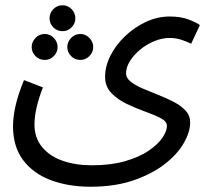

<svg xmlns="http://www.w3.org/2000/svg" viewBox="-20 -482 800 734"><path d="M29.8 1Q29.8 -35.2 39.8 -79.1Q49.8 -123 71.8 -175.8L144 -147.9Q127.9 -106 119.9 -71Q111.8 -36.1 111.8 -5.9Q111.8 44.9 140.9 80.1Q169.9 115.2 219.5 132.6Q269 149.9 331.1 149.9Q402.8 149.9 457 134.5Q511.2 119.1 547.1 95Q583 70.8 600.6 44.9Q618.2 19 618.2 -1Q618.2 -18.1 594 -30.5Q569.8 -43 534.9 -55.4Q500 -67.9 465.1 -84.5Q430.2 -101.1 406 -126Q381.8 -150.9 381.8 -188Q381.8 -229 402.3 -269.5Q422.9 -310.1 458.5 -344Q494.1 -377.9 538.1 -398.4Q582 -418.9 628.9 -418.9Q670.9 -418.9 700.9 -407.5Q731 -396 744.1 -386.2L710.9 -314.9Q693.8 -323.2 672.9 -330.1Q651.9 -336.9 628.9 -336.9Q600.1 -336.9 570.6 -325Q541 -313 516.6 -293Q492.2 -272.9 477.1 -249Q461.9 -225.1 461.9 -201.2Q461.9 -184.1 479.5 -169.9Q497.1 -155.8 525.1 -143.8Q553.2 -131.8 584.7 -119.4Q616.2 -106.9 644 -92.5Q671.9 -78.1 689.5 -59.1Q707 -40 707 -14.2Q707 22.9 682.1 65.9Q657.2 108.9 608.2 146.5Q559.1 184.1 488.5 208Q418 231.9 326.2 231.9Q242.2 231.9 175 207Q107.9 182.1 68.8 130.6Q29.8 79.1 29.8 1ZM219.2 -362.8Q198.2 -362.8 183.8 -377.4Q169.4 -392.1 169.4 -412.1Q169.4 -432.1 183.8 -447Q198.2 -461.9 219.2 -461.9Q239.3 -461.9 253.7 -447Q268.1 -432.1 268.1 -412.1Q268.1 -392.1 253.7 -377.4Q239.3 -362.8 219.2 -362.8ZM151.4 -252.9Q130.4 -252.9 115.7 -267.6Q101.1 -282.2 101.1 -302.2Q101.1 -321.8 115.7 -336.9Q130.4 -352.1 151.4 -352.1Q171.4 -352.1 185.8 -336.9Q200.2 -321.8 200.2 -302.2Q200.2 -282.2 185.8 -267.6Q171.4 -252.9 151.4 -252.9ZM287.1 -252.9Q266.1 -252.9 251.7 -267.6Q237.3 -282.2 237.3 -302.2Q237.3 -321.8 251.7 -336.9Q266.1 -352.1 287.1 -352.1Q307.1 -352.1 321.8 -336.9Q336.4 -321.8 336.4 -302.2Q336.4 -282.2 321.8 -267.6Q307.1 -252.9 287.1 -252.9Z"/></svg>

Font: Kurinto Seri
Style: Regular
Weight: 400
Designer: Kurinto was developed by Clint Goss from a range of fonts that are compatible with the SIL Open Font License Version 1.1
Foundry: Clinton F. Goss
Version: Version 2.196; July 25, 2020